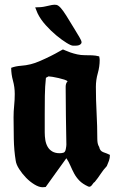

<svg xmlns="http://www.w3.org/2000/svg" viewBox="-20 -786 502 807"><path d="M244 -578Q246 -578 254.5 -574Q263 -570 276 -565.5Q289 -561 304.5 -557.5Q320 -554 337 -554Q352 -554 367 -553.5Q382 -553 397 -549Q399 -539 399 -534Q399 -506 391 -478Q383 -450 383 -421Q383 -367 386 -311.5Q389 -256 389 -202Q389 -193 390.5 -184.5Q392 -176 397 -168Q400 -151 415 -146Q430 -141 442 -135Q442 -122 438 -110.5Q434 -99 429 -88Q414 -72 403 -55Q392 -38 378 -21Q374 -19 371.5 -15Q369 -11 366 -7.5Q363 -4 359.5 -2Q356 0 351 -2Q327 -13 313.5 -27Q300 -41 291.5 -57Q283 -73 276 -89.5Q269 -106 259 -121Q239 -93 215 -60Q191 -27 172 0L159 1Q144 1 125 -10.5Q106 -22 89.5 -39Q73 -56 60.5 -75.5Q48 -95 46 -111Q39 -153 38 -202Q37 -251 37 -293Q37 -318 39.5 -342Q42 -366 42 -391Q42 -420 34.5 -447Q27 -474 27 -501Q46 -508 67.5 -509.5Q89 -511 109 -516Q126 -520 149 -530Q172 -540 193 -550.5Q214 -561 228.5 -569.5Q243 -578 244 -578ZM173 -459Q169 -422 168.5 -383Q168 -344 168 -307V-230Q168 -213 170.5 -197.5Q173 -182 180 -169.5Q187 -157 199.5 -149.5Q212 -142 231 -142Q238 -142 246 -144Q254 -146 256.5 -159Q259 -172 259 -178Q258 -239 257 -299.5Q256 -360 256 -421Q256 -427 257.5 -433Q259 -439 264 -444Q261 -448 250 -451.5Q239 -455 226 -458Q213 -461 201 -463Q189 -465 184 -465ZM128 -755Q154 -755 170.5 -759Q187 -763 198 -765Q209 -767 217 -765.5Q225 -764 235 -753Q245 -742 258.5 -720.5Q272 -699 295 -661Q301 -650 307 -641Q313 -632 319 -620Q325 -609 321.5 -603.5Q318 -598 311.5 -596Q305 -594 297.5 -594Q290 -594 287 -594Q279 -594 259.5 -606Q240 -618 217 -637Q194 -656 172 -680.5Q150 -705 138 -730Q135 -737 132.5 -743.5Q130 -750 128 -755Z"/></svg>

Font: CAT Schmalfette Thannhaeuser
Style: Regular
Weight: 700
Designer: Peter Wiegel nach Herbert Thanhaeuser 1939/40
Foundry: CAT-Fonts, Peter Wiegel
Version: Version 1.000